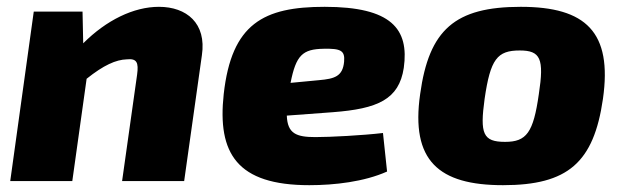

<svg xmlns="http://www.w3.org/2000/svg" viewBox="-20 -531 1827 563"><path d="M446 -511C372 -511 292 -472 224 -404L222 -497H79L10 0H192L234 -300C284 -340 320 -356 352 -357C381 -360 387 -348 382 -312L338 0H520L572 -369C586 -463 527 -511 446 -511Z M932 -511C753 -511 659 -462 636 -255C617 -81 675 12 887 12C961 12 1048 2 1115 -28L1103 -141C1043 -134 949 -129 905 -129C849 -129 823 -139 821 -192L956 -202C1087 -212 1150 -239 1164 -332C1180 -446 1128 -511 932 -511ZM989 -350C985 -307 961 -300 916 -296L832 -288C848 -369 867 -387 929 -388C979 -389 992 -383 989 -350Z M1507 -511C1314 -511 1238 -444 1212 -255C1184 -60 1266 12 1455 12C1645 12 1721 -54 1748 -241C1776 -437 1698 -511 1507 -511ZM1504 -383C1565 -383 1576 -359 1560 -255C1544 -142 1524 -115 1461 -115C1396 -115 1387 -139 1401 -241C1418 -358 1438 -383 1504 -383Z"/></svg>

Font: Exo 2 Extra Bold
Style: Italic
Weight: 800
Italic angle: -8°
Designer: Natanael Gama
Version: Version 1.001;PS 001.001;hotconv 1.0.88;makeotf.lib2.5.64775